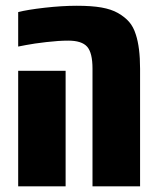

<svg xmlns="http://www.w3.org/2000/svg" viewBox="-20 -660 558 680"><path d="M460.9 -538.1Q476.1 -492.2 476.1 -416.5V0H307.6V-417Q307.6 -473.1 288.6 -494.6Q269.5 -516.1 221.7 -516.1Q188.5 -516.1 144.3 -511Q100.1 -505.9 72.3 -500.5L44.4 -495.1V-617.2Q76.2 -625.5 137.9 -632.6Q199.7 -639.6 252 -639.6Q304.2 -639.6 339.1 -633.5Q374 -627.4 397.9 -613.8Q421.9 -600.1 437.3 -582.5Q452.6 -564.9 460.9 -538.1ZM212.4 0H44.4V-409.2H212.4Z"/></svg>

Font: Open Sans Hebrew Condensed Extra Bold
Style: Regular
Weight: 800
Width: 3
Foundry: Ascender Corporation, Yanek Iontef
Version: Version 2.001;PS 002.001;hotconv 1.0.70;makeotf.lib2.5.58329